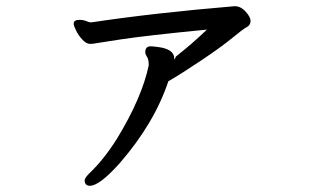

<svg xmlns="http://www.w3.org/2000/svg" viewBox="-20 -536 1040 617"><path d="M269 61Q252 61 252 43Q252 37.1 265.1 22.9Q312 -21 355 -88.9Q436 -221.2 458 -326.2Q458 -345.2 452.4 -353.5Q446.8 -361.8 446.8 -368.2Q446.8 -387.2 463.9 -387.2Q471.2 -387.2 488.8 -384.8Q540 -377.9 540 -348.1Q540 -345.2 541 -345.2Q542 -345.2 544.9 -354Q597.2 -395 645 -440.9Q450.2 -421.9 368.2 -409.4Q286.1 -397 282 -396Q277.8 -395 269 -395Q257.8 -395 245.4 -408Q232.9 -420.9 224.9 -437Q216.8 -453.1 216.8 -460Q216.8 -472.2 235.8 -472.2Q250 -472.2 263.2 -465.8L272 -463.9Q472.2 -494.1 733.9 -516.1Q753.9 -516.1 769.5 -498.5Q785.2 -481 785.2 -469.2Q785.2 -455.1 773.2 -449Q761.2 -442.9 726.1 -413.8Q690.9 -384.8 627.4 -342.3Q564 -299.8 521 -274.9Q476.1 -140.1 365.2 -12.2Q299.8 61 269 61Z"/></svg>

Font: LXGW WenKai Screen
Style: Regular
Weight: 400
Designer: LXGW / Fontworks Inc.
Foundry: LXGW / Fontworks Inc.
Version: Version 1.510;January 18,2025